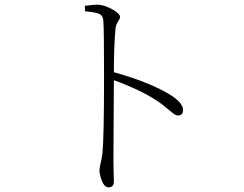

<svg xmlns="http://www.w3.org/2000/svg" viewBox="-20 -765 1040 819"><path d="M342.8 -716.8 341.8 -740.2Q382.8 -745.1 393.6 -745.1Q422.9 -745.1 457.5 -726.1Q492.2 -707 492.2 -692.4Q492.2 -685.5 483.4 -672.9Q474.6 -660.2 472.7 -642.6Q465.8 -570.3 465.8 -457Q626 -412.1 710.9 -357.4Q760.7 -325.2 760.7 -295.9Q760.7 -272.5 739.3 -272.5Q730.5 -272.5 721.2 -279.3Q711.9 -286.1 691.9 -303.2Q671.9 -320.3 651.4 -334Q579.1 -381.8 465.8 -422.9Q465.8 -396.5 464.8 -267.6Q463.9 -138.7 463.9 -78.1Q463.9 -53.7 464.8 -24.9Q465.8 3.9 465.8 9.8Q465.8 34.2 442.4 34.2Q425.8 34.2 415 7.3Q404.3 -19.5 404.3 -39.1Q404.3 -48.8 409.7 -70.8Q415 -92.8 417 -111.3Q423.8 -175.8 423.8 -443.4Q423.8 -636.7 420.9 -675.8Q419.9 -698.2 403.8 -705.6Q387.7 -712.9 342.8 -716.8Z"/></svg>

Font: GenYoMin TW TTF ExtraLight
Style: Regular
Weight: 250
Version: Version 1.300